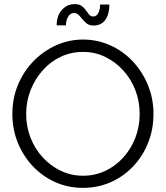

<svg xmlns="http://www.w3.org/2000/svg" viewBox="-20 -902 805 932"><path d="M725 -349Q725 -273 698.5 -207.5Q672 -142 625 -93Q578 -44 516 -17Q454 10 383 10Q311 10 249 -17.5Q187 -45 140 -94.5Q93 -144 66.5 -209Q40 -274 40 -349Q40 -424 67 -489.5Q94 -555 142 -604.5Q190 -654 252 -682Q314 -710 383 -710Q454 -710 516.5 -681.5Q579 -653 625.5 -603Q672 -553 698.5 -488Q725 -423 725 -349ZM658 -349Q658 -410 637 -464.5Q616 -519 578 -560.5Q540 -602 490.5 -626Q441 -650 383 -650Q325 -650 275 -626.5Q225 -603 187.5 -561Q150 -519 128.5 -464.5Q107 -410 107 -349Q107 -288 128 -234Q149 -180 187 -138.5Q225 -97 275 -73Q325 -49 383 -49Q441 -49 491 -72.5Q541 -96 578.5 -137.5Q616 -179 637 -233Q658 -287 658 -349ZM433 -778Q410 -778 395 -793Q380 -808 368 -823Q356 -838 341 -839Q321 -839 310.5 -820.5Q300 -802 300 -779H255Q255 -826 280.5 -854Q306 -882 342 -882Q364 -882 376.5 -873Q389 -864 397 -852Q405 -840 412.5 -831Q420 -822 433 -822Q449 -822 457.5 -839Q466 -856 466 -880H511Q511 -834 491.5 -806Q472 -778 433 -778Z"/></svg>

Font: Kulim Park Light
Style: Regular
Weight: 300
Designer: Noponies / Dale Sattler
Foundry: Noponies
Version: Version 1.000; ttfautohint (v1.8.3)